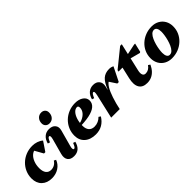

<svg xmlns="http://www.w3.org/2000/svg" viewBox="141 -1752 2757 2757"><g transform="rotate(-45 1520.0 -373.5)"><path d="M240 16Q142 16 84.5 -40Q27 -96 27 -191Q27 -259 53 -318Q79 -377 125 -421.5Q171 -466 232.5 -491Q294 -516 365 -516Q412 -516 455 -501.5Q498 -487 530 -459L435 -318H408L318 -479H464V-399Q458 -414 439 -425.5Q420 -437 399.5 -443.5Q379 -450 366 -450Q323 -450 287.5 -419Q252 -388 231 -335Q210 -282 210 -217Q210 -150 237.5 -114Q265 -78 315 -78Q353 -78 384.5 -96Q416 -114 436 -147L467 -131Q442 -64 381 -24Q320 16 240 16Z M688 16Q618 16 588.5 -26Q559 -68 578 -139L641 -370Q651 -405 648.5 -423Q646 -441 632 -441Q610 -441 582 -370L548 -381Q565 -446 605.5 -481Q646 -516 704 -516Q771 -516 803 -476.5Q835 -437 818 -375L751 -130Q741 -96 744 -77.5Q747 -59 760 -59Q773 -59 784 -74.5Q795 -90 811 -130L845 -119Q828 -52 789 -18Q750 16 688 16ZM770 -567Q734 -567 711.5 -589.5Q689 -612 689 -646Q689 -698 719 -730.5Q749 -763 795 -763Q831 -763 853.5 -741Q876 -719 876 -684Q876 -632 846.5 -599.5Q817 -567 770 -567Z M1130 16Q1023 16 960 -40Q897 -96 897 -191Q897 -259 923 -318Q949 -377 995 -421.5Q1041 -466 1102.5 -491Q1164 -516 1235 -516Q1312 -516 1361 -481.5Q1410 -447 1410 -392Q1410 -336 1365.5 -298Q1321 -260 1232.5 -241.5Q1144 -223 1010 -223V-255Q1074 -255 1126 -277Q1178 -299 1208.5 -336Q1239 -373 1239 -419Q1239 -436 1232.5 -445.5Q1226 -455 1214 -455Q1177 -455 1146.5 -422Q1116 -389 1098 -333Q1080 -277 1080 -207Q1080 -145 1110 -111Q1140 -77 1195 -77Q1235 -77 1271 -93Q1307 -109 1333 -137L1362 -117Q1280 16 1130 16Z M1595 -95V-319H1703Q1744 -426 1795 -471Q1846 -516 1926 -516Q1966 -516 1999 -498L1892 -284H1863L1774 -419H1833V-403Q1800 -403 1768.5 -369Q1737 -335 1707.5 -266.5Q1678 -198 1650 -95ZM1454 0 1539 -370Q1547 -407 1545 -424Q1543 -441 1529 -441Q1507 -441 1479 -370L1445 -381Q1462 -446 1502.5 -481Q1543 -516 1601 -516Q1665 -516 1696.5 -476.5Q1728 -437 1714 -375L1628 0Z M2173 16Q2082 16 2046.5 -45Q2011 -106 2037 -219L2090 -450L2121 -393H1996L2001 -417L2274 -638H2307L2208 -210Q2195 -156 2207 -126.5Q2219 -97 2253 -97Q2285 -97 2311.5 -112Q2338 -127 2362 -160L2391 -140Q2367 -88 2334.5 -53.5Q2302 -19 2262 -1.5Q2222 16 2173 16ZM2403 -365 2192 -421 2204 -462 2427 -509H2449L2417 -374Z M2676 16Q2612 16 2562 -12Q2512 -40 2484 -89.5Q2456 -139 2456 -203Q2456 -269 2481.5 -325.5Q2507 -382 2553 -425Q2599 -468 2660 -492Q2721 -516 2791 -516Q2856 -516 2905.5 -488Q2955 -460 2983 -411Q3011 -362 3011 -297Q3011 -231 2985.5 -174.5Q2960 -118 2914 -75Q2868 -32 2807.5 -8Q2747 16 2676 16ZM2688 -42Q2719 -42 2743 -66.5Q2767 -91 2784.5 -129.5Q2802 -168 2814 -212Q2826 -256 2831.5 -295.5Q2837 -335 2837 -361Q2837 -408 2822 -433Q2807 -458 2779 -458Q2748 -458 2724 -433.5Q2700 -409 2682.5 -370.5Q2665 -332 2653 -288Q2641 -244 2635.5 -204.5Q2630 -165 2630 -139Q2630 -93 2645 -67.5Q2660 -42 2688 -42Z"/></g></svg>

Font: Platypi Light ExtraBold
Style: Italic
Weight: 800
Italic angle: -13°
Version: Version 1.200